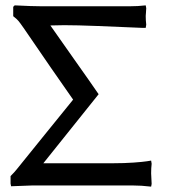

<svg xmlns="http://www.w3.org/2000/svg" viewBox="-20 -678 634 709"><path d="M134.8 -654.8H458Q489.7 -654.8 518.1 -658.2L520 -647.9Q520 -640.1 519 -631.1Q518.1 -622.1 518.1 -619.1Q518.1 -602.5 520 -586.9L518.1 -575.2Q518.1 -574.2 467 -576.7Q416 -579.1 339.6 -582Q263.2 -585 216.8 -585L166 -584Q193.4 -544.4 253.9 -459Q314.5 -373.5 344.2 -330.1L140.1 -75.2H399.9Q438 -75.2 472.7 -77.6Q507.3 -80.1 522.5 -82.5L538.1 -85L540 -73.2Q538.1 -57.6 538.1 -38.1Q538.1 -27.3 540 1L538.1 11.2Q502 6.8 467.8 6.8H101.1L21 9.8L19 0V-27.8Q34.2 -43 41 -51.8Q75.2 -94.7 145.3 -180.9Q215.3 -267.1 250 -310.1Q178.2 -412.1 66.9 -575.2Q53.7 -594.2 47.6 -601.3Q41.5 -608.4 28.8 -618.2V-652.8L34.2 -658.2Q100.6 -654.8 134.8 -654.8Z"/></svg>

Font: Linear Smooth Low Contrast
Style: Regular
Weight: 500
Designer: Philipp H. Poll, Flanker
Foundry: Philipp H. Poll, reworked by Flanker
Version: Version 1.010 | FøM Fix